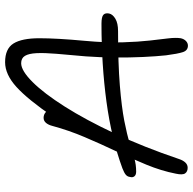

<svg xmlns="http://www.w3.org/2000/svg" viewBox="-22 -726 757 753"><g transform="rotate(-90 356.5 -349.5)"><path d="M554 9Q535 9 528.5 -11Q522 -31 516 -77Q512 -114 509.5 -167Q507 -220 507.5 -279Q508 -338 512 -392Q518 -458 522 -506Q526 -554 524.5 -584.5Q523 -615 514 -630Q505 -645 485 -645Q456 -645 411.5 -600.5Q367 -556 315 -474Q263 -392 209.5 -278Q156 -164 109 -25Q104 -10 95.5 -1Q87 8 75 8Q60 8 53 -2Q46 -12 52 -39Q63 -95 87 -153.5Q111 -212 140 -273Q169 -334 195.5 -396.5Q222 -459 239 -522Q243 -538 251 -547.5Q259 -557 271 -557Q283 -557 292 -549.5Q301 -542 306 -528L276 -521Q343 -619 392 -663.5Q441 -708 489 -708Q542 -708 562.5 -675Q583 -642 583 -573.5Q583 -505 573 -397Q565 -310 567 -247Q569 -184 574 -140.5Q579 -97 582.5 -68Q586 -39 583 -19Q580 -6 572 1.5Q564 9 554 9ZM60 -194Q47 -194 41.5 -201Q36 -208 39 -218Q40 -228 47.5 -234.5Q55 -241 73 -248Q190 -291 334.5 -310.5Q479 -330 640 -330Q667 -330 675 -322.5Q683 -315 680 -300Q677 -286 659.5 -275.5Q642 -265 611 -265Q483 -265 398 -258Q313 -251 259 -240.5Q205 -230 170.5 -219Q136 -208 111.5 -201Q87 -194 60 -194Z"/></g></svg>

Font: Shantell Sans Light
Style: Italic
Weight: 300
Italic angle: -11°
Designer: Stephen Nixon, Anya Danilova, Shantell Martin
Foundry: Arrow Type
Version: Version 1.008;[ac192a2d6]